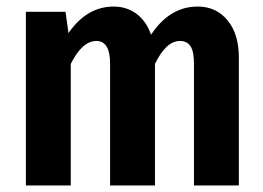

<svg xmlns="http://www.w3.org/2000/svg" viewBox="-20 -566 803 586"><path d="M709 -391V0H572V-372Q572 -410 561 -425.5Q550 -441 530 -441Q508 -441 489 -423.5Q470 -406 453 -371V0H316V-372Q316 -441 274 -441Q231 -441 196 -371V0H59V-530H180L189 -465Q245 -546 327 -546Q367 -546 397 -523.5Q427 -501 441 -460Q498 -546 583 -546Q640 -546 674.5 -504Q709 -462 709 -391Z"/></svg>

Font: Fira Sans Condensed SemiBold
Style: Regular
Weight: 600
Width: 3
Designer: bBox Type GmbH & Carrois Corporate GbR & Edenspiekermann AG
Foundry: bBox Type GmbH & Carrois Corporate GbR & Edenspiekermann AG
Version: Version 4.301